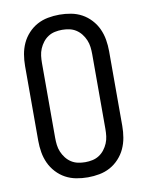

<svg xmlns="http://www.w3.org/2000/svg" viewBox="-85 -804 669 873"><g transform="rotate(-10 250.0 -367.5)"><path d="M250 8Q223 8 196.5 3Q170 -2 147 -14.5Q124 -27 105.5 -47Q87 -67 76 -91Q65 -115 60.5 -141.5Q56 -168 56 -195V-540Q56 -567 60.5 -593.5Q65 -620 76 -644Q87 -668 105.5 -688Q124 -708 147 -720.5Q170 -733 196.5 -738Q223 -743 250 -743Q277 -743 303.5 -738Q330 -733 353 -720.5Q376 -708 394.5 -688Q413 -668 424 -644Q435 -620 439.5 -593.5Q444 -567 444 -540V-195Q444 -168 439.5 -141.5Q435 -115 424 -91Q413 -67 394.5 -47Q376 -27 353 -14.5Q330 -2 303.5 3Q277 8 250 8ZM250 -62Q267 -62 283.5 -65.5Q300 -69 314 -78Q328 -87 338.5 -100.5Q349 -114 355.5 -129.5Q362 -145 364 -161.5Q366 -178 366 -195V-540Q366 -557 364 -573.5Q362 -590 355.5 -605.5Q349 -621 338.5 -634.5Q328 -648 314 -657Q300 -666 283.5 -669.5Q267 -673 250 -673Q233 -673 216.5 -669.5Q200 -666 186 -657Q172 -648 161.5 -634.5Q151 -621 144.5 -605.5Q138 -590 136 -573.5Q134 -557 134 -540V-195Q134 -178 136 -161.5Q138 -145 144.5 -129.5Q151 -114 161.5 -100.5Q172 -87 186 -78Q200 -69 216.5 -65.5Q233 -62 250 -62Z"/></g></svg>

Font: Iosevka Fixed
Style: Regular
Weight: 400
Monospace: yes
Designer: Belleve Invis
Foundry: Belleve Invis
Version: Version 33.2.4